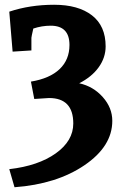

<svg xmlns="http://www.w3.org/2000/svg" viewBox="-20 -682 531 807"><path d="M19 -633Q106 -662 207.5 -662Q309 -662 366.5 -617.5Q424 -573 424 -487Q424 -440 395 -399.5Q366 -359 313 -332Q372 -319 412 -274Q452 -229 452 -174Q452 -67 335 12.5Q218 92 41 105L19 29Q141 15 214.5 -37.5Q288 -90 288 -163Q288 -270 186 -270L124 -266L110 -339Q189 -352 230.5 -391.5Q272 -431 272 -493Q272 -574 193 -574Q156 -574 120 -562Q112 -527 112 -523V-470L33 -465Z"/></svg>

Font: Andada SC
Style: Bold
Weight: 700
Designer: Carolina Giovagnoli
Foundry: Carolina Giovagnoli
Version: Version 1.003